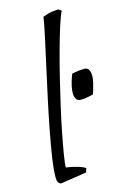

<svg xmlns="http://www.w3.org/2000/svg" viewBox="-119 -815 561 880"><g transform="rotate(-15 161.5 -375.0)"><path d="M57 12Q54 12 47 5.5Q40 -1 40 -23Q40 -57 48.5 -113.5Q57 -170 70.5 -240Q84 -310 100 -384Q116 -458 131.5 -528Q147 -598 159.5 -655.5Q172 -713 177 -747Q203 -757 223.5 -759.5Q244 -762 250 -762L265 -753Q254 -730 239.5 -684.5Q225 -639 209 -580.5Q193 -522 177 -457Q161 -392 146.5 -327.5Q132 -263 121 -207Q110 -151 103.5 -110.5Q97 -70 97 -53Q119 -51 148 -42.5Q177 -34 187 -26L181 -7ZM245 -335Q229 -335 222.5 -346Q216 -357 216 -373Q216 -390 220.5 -409.5Q225 -429 230.5 -443.5Q236 -458 237 -461Q237 -461 247 -463Q257 -465 271 -466.5Q285 -468 295 -468Q311 -468 317 -456.5Q323 -445 323 -428Q323 -413 318.5 -394.5Q314 -376 309.5 -361.5Q305 -347 303 -344Q303 -344 282.5 -339.5Q262 -335 245 -335Z"/></g></svg>

Font: Mate
Style: Italic
Weight: 400
Italic angle: -10.8°
Designer: Eduardo Rodriguez Tunni
Foundry: Eduardo Rodriguez Tunni
Version: Version 1.003; ttfautohint (v1.8.4.7-5d5b);gftools[0.9.24]